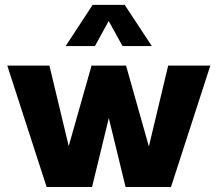

<svg xmlns="http://www.w3.org/2000/svg" viewBox="-20 -752 875 772"><path d="M667.5 0H484.9L417.5 -277.3L350.1 0H167.5L9.3 -488.3H178.7L256.3 -164.6L348.1 -488.3H486.8L578.6 -163.1L656.2 -488.3H825.7ZM590.3 -566.9H472.7L417 -667.5L361.8 -566.9H244.1L352.5 -732.4H481.4Z"/></svg>

Font: Kumbh Sans ExtraBold
Style: Regular
Weight: 800
Version: Version 1.005